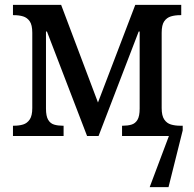

<svg xmlns="http://www.w3.org/2000/svg" viewBox="-20 -556 794 785"><path d="M592 209 671 -1V-42H727V-23L669 209ZM33 0V-42H37Q58 -42 74.5 -47Q91 -52 101.5 -67.5Q112 -83 112 -114V-422Q112 -454 101.5 -469Q91 -484 74.5 -489Q58 -494 37 -494H33V-536H230L393 -104H368L533 -536H721V-494H716Q696 -494 679 -489Q662 -484 651.5 -469Q641 -454 641 -422V-114Q641 -83 651.5 -67.5Q662 -52 679 -47Q696 -42 716 -42H721V0H479V-42H483Q502 -42 517.5 -46.5Q533 -51 542 -66Q551 -81 551 -112V-427H547L383 0H336L172 -427H168V-112Q168 -81 177 -66Q186 -51 201.5 -46.5Q217 -42 236 -42H240V0Z"/></svg>

Font: Noto Serif SemiCondensed
Style: Regular
Weight: 400
Width: 4
Designer: Monotype Design Team
Foundry: Monotype Imaging Inc.
Version: Version 2.013